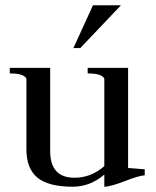

<svg xmlns="http://www.w3.org/2000/svg" viewBox="-20 -697 590 727"><path d="M332 -677H438L284 -515H258ZM465 -61Q465 -61 528 -56V-33Q509 -33 453.5 -11.5Q398 10 375 10V-36Q321 10 256 10Q163 10 121.5 -24.5Q80 -59 80 -132V-399Q71 -419 17 -419V-440H170V-125Q170 -24 262 -24Q325 -24 375 -68V-399Q366 -419 312 -419V-440H465Z"/></svg>

Font: Judson
Style: Regular
Weight: 400
Version: Version 20110429